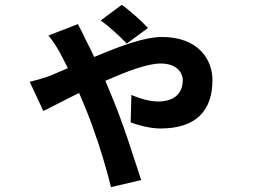

<svg xmlns="http://www.w3.org/2000/svg" viewBox="-20 -681 1040 789"><path d="M588 -566C564 -593 509 -642 480 -661L394 -597C430 -571 471 -533 501 -502L588 -566ZM560 59C550 28 537 -13 522 -57L519 -67C514 -81 510 -95 505 -109L500 -124C498 -129 496 -135 494 -140L491 -150C472 -203 453 -254 437 -291C430 -308 422 -328 413 -349C500 -387 584 -420 641 -420C703 -420 731 -385 731 -352C731 -300 699 -264 630 -264C597 -264 556 -275 520 -291L517 -178C546 -167 596 -153 639 -153C789 -153 853 -229 853 -352C853 -440 791 -529 646 -529C574 -529 478 -493 377 -451L367 -447C353 -476 340 -504 329 -524C322 -539 310 -564 300 -582L179 -535C197 -514 214 -486 225 -467C234 -450 246 -426 259 -401C234 -391 212 -380 189 -371C175 -365 140 -354 102 -345L158 -225C185 -237 239 -267 305 -299C314 -280 321 -260 329 -242C344 -206 361 -161 376 -115L380 -105C381 -100 383 -95 385 -90L388 -80C407 -21 424 38 436 88L560 59Z"/></svg>

Font: Glow Sans TC Normal
Style: Bold
Weight: 700
Designer: Ryoko NISHIZUKA (kana, bopomofo & ideographs); Paul D. Hunt (Latin, Greek & Cyrillic); Sandoll Communications, Soo-young
Version: Version 0.93